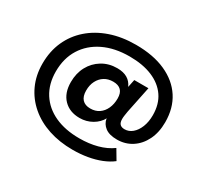

<svg xmlns="http://www.w3.org/2000/svg" viewBox="-172 -964 1461 1374"><g transform="rotate(30 558.5 -277.0)"><path d="M568 162Q459 162 368.5 132Q278 102 211.5 45Q145 -12 109 -90.5Q73 -169 73 -265Q73 -367 110 -449.5Q147 -532 215 -591.5Q283 -651 377 -683.5Q471 -716 586 -716Q730 -716 832.5 -670Q935 -624 989.5 -540Q1044 -456 1044 -340Q1044 -256 1013 -193Q982 -130 928 -95Q874 -60 806 -60Q742 -60 708 -86Q674 -112 667 -152L669 -158Q645 -113 598.5 -86.5Q552 -60 497 -60Q414 -60 364.5 -111Q315 -162 315 -252Q315 -325 345.5 -381.5Q376 -438 430.5 -471Q485 -504 554 -504Q605 -504 638 -484.5Q671 -465 687 -428H688L701 -491H818L773 -272Q770 -253 767.5 -237Q765 -221 765 -207Q765 -177 778 -164Q791 -151 816 -151Q851 -151 879.5 -175Q908 -199 925 -241.5Q942 -284 942 -339Q942 -430 899 -492.5Q856 -555 777 -588Q698 -621 589 -621Q466 -621 375 -577Q284 -533 234 -453Q184 -373 184 -264Q184 -161 231.5 -86.5Q279 -12 365 27.5Q451 67 568 67Q647 67 714.5 49Q782 31 833 -6L881 75Q845 103 796 122.5Q747 142 689 152Q631 162 568 162ZM529 -157Q571 -157 601 -177.5Q631 -198 647.5 -234.5Q664 -271 664 -317Q664 -362 642 -384Q620 -406 577 -406Q536 -406 505.5 -387Q475 -368 457.5 -334Q440 -300 440 -255Q440 -206 463 -181.5Q486 -157 529 -157Z"/></g></svg>

Font: Nunito Sans 7pt SemiExpanded ExtraBold
Style: Regular
Weight: 800
Width: 6
Designer: Vernon Adams
Foundry: Vernon Adams
Version: Version 3.101;gftools[0.9.27]